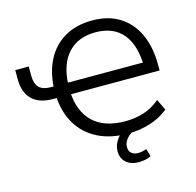

<svg xmlns="http://www.w3.org/2000/svg" viewBox="-126 -845 1194 1170"><g transform="rotate(-15 471.0 -260.0)"><path d="M592 9Q480 9 399.5 -32Q319 -73 274 -148.5Q229 -224 224 -329L243 -313H203Q115 -313 70 -357.5Q25 -402 25 -486V-543H110V-488Q110 -435 133.5 -410.5Q157 -386 210 -386H237L224 -370Q228 -476 268.5 -553Q309 -630 382 -672Q455 -714 555 -714Q658 -714 729 -668.5Q800 -623 837 -541.5Q874 -460 874 -351V-313H296L314 -330Q320 -203 391 -135.5Q462 -68 595 -68Q654 -68 709 -85Q764 -102 813 -143L846 -74Q797 -33 730 -12Q663 9 592 9ZM556 -639Q445 -639 382 -570Q319 -501 314 -371L297 -386H809L789 -352Q789 -493 729.5 -566Q670 -639 556 -639ZM607 194Q558 194 528.5 167.5Q499 141 499 97Q499 57 525.5 21Q552 -15 596 -37L627 0Q612 7 596.5 19.5Q581 32 571 49Q561 66 561 86Q561 114 577.5 126.5Q594 139 617 139Q631 139 644 136.5Q657 134 671 128L686 177Q671 185 651 189.5Q631 194 607 194Z"/></g></svg>

Font: Nunito Sans 10pt
Style: Regular
Weight: 400
Designer: Vernon Adams
Foundry: Vernon Adams
Version: Version 3.101;gftools[0.9.27]